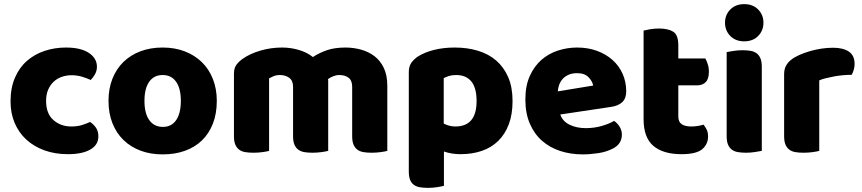

<svg xmlns="http://www.w3.org/2000/svg" viewBox="-20 -731 4173 929"><path d="M326 -367Q301 -367 278.5 -359Q256 -351 239.5 -335.5Q223 -320 213 -297Q203 -274 203 -243Q203 -181 238.5 -150Q274 -119 325 -119Q355 -119 377 -126Q399 -133 416 -141Q436 -127 446 -110.5Q456 -94 456 -71Q456 -30 417 -7.5Q378 15 309 15Q246 15 195 -3.5Q144 -22 107.5 -55.5Q71 -89 51 -136Q31 -183 31 -240Q31 -306 52.5 -355.5Q74 -405 111 -437Q148 -469 196.5 -485Q245 -501 299 -501Q371 -501 410 -475Q449 -449 449 -408Q449 -389 440 -372.5Q431 -356 419 -344Q402 -352 378 -359.5Q354 -367 326 -367Z M1029 -243Q1029 -181 1010 -132.5Q991 -84 956.5 -51Q922 -18 874 -1Q826 16 767 16Q708 16 660 -2Q612 -20 577.5 -53.5Q543 -87 524 -135Q505 -183 505 -243Q505 -302 524 -350Q543 -398 577.5 -431.5Q612 -465 660 -483Q708 -501 767 -501Q826 -501 874 -482.5Q922 -464 956.5 -430.5Q991 -397 1010 -349Q1029 -301 1029 -243ZM679 -243Q679 -182 702.5 -149.5Q726 -117 768 -117Q810 -117 832.5 -150Q855 -183 855 -243Q855 -303 832 -335.5Q809 -368 767 -368Q725 -368 702 -335.5Q679 -303 679 -243Z M1345 -501Q1386 -501 1425.5 -489.5Q1465 -478 1494 -455Q1524 -475 1561.5 -488Q1599 -501 1652 -501Q1690 -501 1726.5 -491Q1763 -481 1791.5 -459.5Q1820 -438 1837 -402.5Q1854 -367 1854 -316V-1Q1844 2 1822.5 5Q1801 8 1778 8Q1756 8 1738.5 5Q1721 2 1709 -7Q1697 -16 1690.5 -31.5Q1684 -47 1684 -72V-311Q1684 -341 1667 -354.5Q1650 -368 1621 -368Q1607 -368 1591 -361.5Q1575 -355 1567 -348Q1568 -344 1568 -340.5Q1568 -337 1568 -334V-1Q1557 2 1535.5 5Q1514 8 1492 8Q1470 8 1452.5 5Q1435 2 1423 -7Q1411 -16 1404.5 -31.5Q1398 -47 1398 -72V-311Q1398 -341 1379.5 -354.5Q1361 -368 1335 -368Q1317 -368 1304 -362.5Q1291 -357 1282 -352V-1Q1272 2 1250.5 5Q1229 8 1206 8Q1184 8 1166.5 5Q1149 2 1137 -7Q1125 -16 1118.5 -31.5Q1112 -47 1112 -72V-374Q1112 -401 1123.5 -417Q1135 -433 1155 -447Q1189 -471 1239.5 -486Q1290 -501 1345 -501Z M2181 -501Q2241 -501 2292.5 -485.5Q2344 -470 2381 -438Q2418 -406 2439 -357.5Q2460 -309 2460 -242Q2460 -178 2442 -130Q2424 -82 2391 -49.5Q2358 -17 2311.5 -1Q2265 15 2208 15Q2165 15 2128 2V168Q2118 171 2096 174.5Q2074 178 2051 178Q2029 178 2011.5 175Q1994 172 1982 163Q1970 154 1964 138.5Q1958 123 1958 98V-382Q1958 -409 1969.5 -426Q1981 -443 2001 -457Q2032 -477 2078 -489Q2124 -501 2181 -501ZM2183 -119Q2286 -119 2286 -242Q2286 -306 2260.5 -337Q2235 -368 2187 -368Q2168 -368 2153 -363.5Q2138 -359 2127 -353V-133Q2139 -127 2153 -123Q2167 -119 2183 -119Z M2800 16Q2741 16 2690.5 -0.5Q2640 -17 2602.5 -50Q2565 -83 2543.5 -133Q2522 -183 2522 -250Q2522 -316 2543.5 -363.5Q2565 -411 2600 -441.5Q2635 -472 2680 -486.5Q2725 -501 2772 -501Q2825 -501 2868.5 -485Q2912 -469 2943.5 -441Q2975 -413 2992.5 -374Q3010 -335 3010 -289Q3010 -255 2991 -237Q2972 -219 2938 -214L2691 -177Q2702 -144 2736 -127.5Q2770 -111 2814 -111Q2855 -111 2891.5 -121.5Q2928 -132 2951 -146Q2967 -136 2978 -118Q2989 -100 2989 -80Q2989 -35 2947 -13Q2915 4 2875 10Q2835 16 2800 16ZM2772 -377Q2748 -377 2730.5 -369Q2713 -361 2702 -348.5Q2691 -336 2685.5 -320.5Q2680 -305 2679 -289L2850 -317Q2847 -337 2828 -357Q2809 -377 2772 -377Z M3262 -167Q3262 -141 3278.5 -130Q3295 -119 3325 -119Q3340 -119 3356 -121.5Q3372 -124 3384 -128Q3393 -117 3399.5 -103.5Q3406 -90 3406 -71Q3406 -33 3377.5 -9Q3349 15 3277 15Q3189 15 3141.5 -25Q3094 -65 3094 -155V-583Q3105 -586 3125.5 -589.5Q3146 -593 3169 -593Q3213 -593 3237.5 -577.5Q3262 -562 3262 -512V-448H3393Q3399 -437 3404.5 -420.5Q3410 -404 3410 -384Q3410 -349 3394.5 -333.5Q3379 -318 3353 -318H3262Z M3488 -621Q3488 -659 3513.5 -685Q3539 -711 3581 -711Q3623 -711 3648.5 -685Q3674 -659 3674 -621Q3674 -583 3648.5 -557Q3623 -531 3581 -531Q3539 -531 3513.5 -557Q3488 -583 3488 -621ZM3666 -1Q3655 1 3633.5 4.5Q3612 8 3590 8Q3568 8 3550.5 5Q3533 2 3521 -7Q3509 -16 3502.5 -31.5Q3496 -47 3496 -72V-479Q3507 -481 3528.5 -484.5Q3550 -488 3572 -488Q3594 -488 3611.5 -485Q3629 -482 3641 -473Q3653 -464 3659.5 -448.5Q3666 -433 3666 -408Z M3944 -1Q3934 2 3912.5 5Q3891 8 3868 8Q3846 8 3828.5 5Q3811 2 3799 -7Q3787 -16 3780.5 -31.5Q3774 -47 3774 -72V-372Q3774 -395 3782.5 -411.5Q3791 -428 3807 -441Q3823 -454 3846.5 -464.5Q3870 -475 3897 -483Q3924 -491 3953 -495.5Q3982 -500 4011 -500Q4059 -500 4087 -481.5Q4115 -463 4115 -421Q4115 -407 4111 -393.5Q4107 -380 4101 -369Q4080 -369 4058 -367Q4036 -365 4015 -361Q3994 -357 3975.5 -352.5Q3957 -348 3944 -342Z"/></svg>

Font: Baloo Tamma
Style: Regular
Weight: 400
Designer: Divya Kowshik and Ek Type
Foundry: Ek Type
Version: Version 1.443;PS 1.000;hotconv 16.6.51;makeotf.lib2.5.65220;